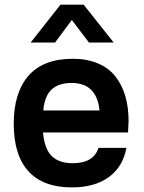

<svg xmlns="http://www.w3.org/2000/svg" viewBox="-20 -792 618 826"><path d="M293 -539.1Q355 -539.1 401.9 -519Q448.7 -499 477.1 -462.4Q505.4 -425.8 519.3 -377.9Q533.2 -330.1 533.2 -271Q533.2 -262.7 530.8 -222.2H165Q171.4 -151.4 202.6 -120.6Q233.9 -89.8 293 -89.8Q382.3 -89.8 403.8 -155.8H523.9Q508.8 -74.2 448 -30Q387.2 14.2 289.1 14.2Q165.5 14.2 102.3 -55.2Q39.1 -124.5 39.1 -259.8Q39.1 -393.1 102.5 -466.1Q166 -539.1 293 -539.1ZM111.8 -608.9 240.2 -772H339.8L469.2 -608.9H362.8L289.1 -706.1L216.8 -608.9ZM166 -316.9H408.2Q396 -435.1 288.1 -435.1Q232.9 -435.1 202.6 -407.7Q172.4 -380.4 166 -316.9Z"/></svg>

Font: Nacelle SemiBold
Style: Regular
Weight: 600
Designer: Sora Sagano
Foundry: Sora Sagano
Version: Version 1.000;FEAKit 1.0